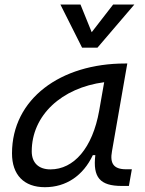

<svg xmlns="http://www.w3.org/2000/svg" viewBox="-20 -796 626 827"><path d="M173.3 10.3C265.1 10.3 338.4 -39.6 379.9 -127.9H390.6C379.4 -32.2 410.2 4.9 504.4 4.9H535.2L547.9 -66.9H522.9C469.2 -66.9 452.6 -92.3 462.4 -145L528.3 -522.5H519C240.7 -522.5 31.7 -370.1 31.7 -135.3C31.7 -43 83 10.3 173.3 10.3ZM197.3 -66.4C146.5 -66.4 116.7 -94.7 116.7 -144C116.7 -299.8 246.1 -418 428.7 -441.9L407.2 -319.3C378.4 -157.7 297.9 -66.4 197.3 -66.4ZM333.5 -590.8H399.9L558.6 -776.4H467.3L375 -657.2L326.7 -776.4H240.2Z"/></svg>

Font: Cascadia Mono SemiLight
Style: Italic
Weight: 350
Italic angle: -10°
Monospace: yes
Designer: Aaron Bell
Foundry: Saja Typeworks
Version: Version 2404.023